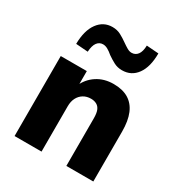

<svg xmlns="http://www.w3.org/2000/svg" viewBox="-165 -811 867 925"><g transform="rotate(30 268.0 -348.0)"><path d="M50 0V-445H195V-359H188Q207 -404 246.5 -430Q286 -456 339 -456Q389 -456 422 -436Q455 -416 471.5 -376.5Q488 -337 488 -277V0H338V-264Q338 -293 331.5 -309Q325 -325 311.5 -332.5Q298 -340 280 -340Q256 -340 238 -329Q220 -318 210 -298.5Q200 -279 200 -252V0ZM152 -528 85 -533Q86 -608 116.5 -649.5Q147 -691 197 -691Q223 -691 243.5 -680Q264 -669 282 -656Q299 -644 312 -636.5Q325 -629 337 -629Q358 -629 370.5 -645.5Q383 -662 384 -696L451 -691Q451 -616 421 -574.5Q391 -533 339 -533Q314 -533 294 -543.5Q274 -554 254 -568Q239 -581 225.5 -588.5Q212 -596 199 -596Q179 -596 166.5 -579.5Q154 -563 152 -528Z"/></g></svg>

Font: Nunito Sans 12pt ExtraLight
Style: Weight 830 Width 84 Optical size 12.0 YTLC 445
Weight: 830
Width: 4
Designer: Vernon Adams
Foundry: Vernon Adams
Version: Version 3.101;gftools[0.9.27]